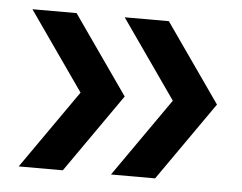

<svg xmlns="http://www.w3.org/2000/svg" viewBox="-39 -507 647 513"><g transform="rotate(5 284.5 -250.0)"><path d="M28.3 -39.2 175.8 -250 28.3 -460.8H146.7L294.2 -250L146.7 -39.2ZM275.8 -39.2 423.3 -250 275.8 -460.8H394.2L541.7 -250L394.2 -39.2Z"/></g></svg>

Font: Funnel Sans Light Medium
Style: Regular
Weight: 500
Version: Version 1.000